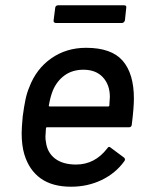

<svg xmlns="http://www.w3.org/2000/svg" viewBox="-20 -698 561 727"><path d="M479 -226Q478 -216 468 -216H158Q154 -216 154 -212Q152 -188 152 -180Q152 -170 154 -160Q159 -120 188.5 -97.5Q218 -75 268 -75Q339 -75 386 -136Q392 -146 399 -139L450 -101Q456 -95 451 -88Q418 -42 365 -16.5Q312 9 249 9Q178 9 134 -22.5Q90 -54 72 -114Q62 -148 62 -194Q62 -213 66 -257Q71 -295 76.5 -321Q82 -347 91 -368Q117 -437 174 -477Q231 -517 306 -517Q402 -517 444.5 -468Q487 -419 487 -325Q487 -290 479 -226ZM180 -355Q171 -333 165 -299Q164 -295 168 -295H390Q394 -295 394 -299Q396 -323 396 -331Q396 -377 369.5 -405.5Q343 -434 296 -434Q254 -434 224.5 -412.5Q195 -391 180 -355ZM183 -621 189 -668Q189 -672 192 -675Q195 -678 200 -678H450Q460 -678 458 -668L453 -621Q452 -617 449 -614Q446 -611 442 -611H191Q187 -611 184.5 -614Q182 -617 183 -621Z"/></svg>

Font: Barlow Medium
Style: Italic
Weight: 500
Italic angle: -7°
Designer: Jeremy Tribby
Foundry: Tribby Type
Version: Version 1.408